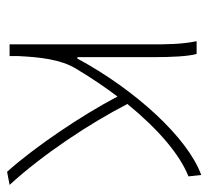

<svg xmlns="http://www.w3.org/2000/svg" viewBox="-43 -537 587 541"><g transform="rotate(90 250.5 -266.5)"><path d="M501 0C414 -95 327 -227 273 -332C345 -420 416 -480 477 -504L473 -540C368 -502 233 -354 145 -191H141V-409C141 -453 139 -503 132 -527H96C105 -486 105 -439 105 -396V0H138V-24C141 -85 147 -144 174 -188C201 -233 227 -271 252 -304C305 -203 394 -71 464 7Z"/></g></svg>

Font: SSpoqa Han Sans Neo Thin
Style: Regular
Weight: 100
Designer: [Spoqa Han Sans Neo] Dong-huui Kim  Younghwa Kang  Yujin Lee  [Noto Sans] Ryoko NISHIZUKA  (kana & ideographs); Paul D. 
Foundry: Spoqa (http://www.spoqa-han-sans.com)
Version: Version 1.000